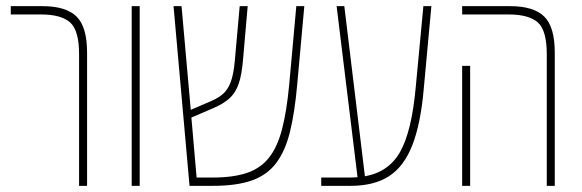

<svg xmlns="http://www.w3.org/2000/svg" viewBox="-20 -604 1893 624"><path d="M237 0V-428Q237 -505 208 -531Q179 -557 113 -557H15V-584H118Q194 -584 228.5 -550.5Q263 -517 263 -433V0Z M408 0V-584H434V0Z M596 0 544 -584H570L600 -247L665 -275Q689 -285 704.5 -298.5Q720 -312 729.5 -336.5Q739 -361 743 -405L759 -584H785L770 -412Q766 -362 756 -332.5Q746 -303 726.5 -285Q707 -267 672 -252L602 -222L619 -27H671Q738 -27 782.5 -42Q827 -57 854.5 -92Q882 -127 897 -185.5Q912 -244 920 -330L943 -584H969L946 -330Q938 -239 922.5 -176Q907 -113 877.5 -74Q848 -35 798.5 -17.5Q749 0 671 0Z M1024 0V-27H1115Q1129 -27 1142 -28L1074 -584H1099L1166 -31Q1244 -45 1281 -111.5Q1318 -178 1331 -319L1356 -584H1382L1357 -313Q1347 -201 1320 -132Q1293 -63 1244.5 -31.5Q1196 0 1119 0Z M1757 0V-428Q1757 -505 1728 -531Q1699 -557 1633 -557H1482V-584H1638Q1714 -584 1748.5 -550.5Q1783 -517 1783 -433V0ZM1482 0V-390H1508V0Z"/></svg>

Font: Noto Sans Hebrew ExtraCondensed Thin
Style: Regular
Weight: 100
Width: 2
Designer: Monotype Design Team
Foundry: Monotype Imaging Inc.
Version: Version 2.004; ttfautohint (v1.8.4.7-5d5b)